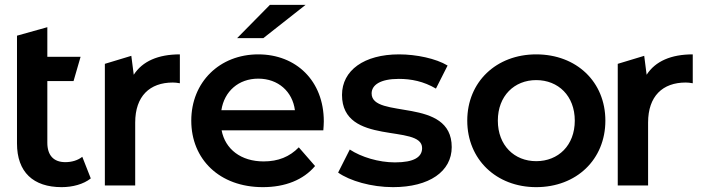

<svg xmlns="http://www.w3.org/2000/svg" viewBox="-20 -764 2903 791"><path d="M319 -118C300 -103 275 -96 249 -96C201 -96 175 -124 175 -176V-430H283L312 -530H175V-652L50 -617V-173C50 -55 117 7 234 7C279 7 324 -5 354 -29Z M521 -534 412 -501V0H537V-259C537 -368 597 -424 692 -424C701 -424 710 -423 721 -421V-540C632 -540 567 -512 531 -456Z M1065 -607 1239 -744H1092L957 -607ZM1314 -264C1314 -431 1200 -540 1044 -540C885 -540 768 -426 768 -267C768 -108 884 7 1063 7C1155 7 1230 -23 1278 -80L1211 -157C1173 -118 1126 -99 1066 -99C973 -99 908 -149 893 -227H1312C1313 -239 1314 -254 1314 -264ZM1044 -440C1126 -440 1185 -387 1195 -310H892C904 -388 963 -440 1044 -440Z M1599 7C1749 7 1841 -58 1841 -158C1841 -367 1511 -271 1511 -379C1511 -414 1547 -439 1623 -439C1674 -439 1725 -429 1776 -399L1824 -494C1776 -523 1695 -540 1624 -540C1480 -540 1389 -474 1389 -373C1389 -160 1719 -256 1719 -154C1719 -117 1686 -95 1607 -95C1540 -95 1468 -117 1421 -148L1373 -53C1421 -19 1510 7 1599 7Z M2189 7C2355 7 2474 -107 2474 -267C2474 -427 2355 -540 2189 -540C2025 -540 1905 -427 1905 -267C1905 -107 2025 7 2189 7ZM2189 -100C2099 -100 2031 -165 2031 -267C2031 -369 2099 -434 2189 -434C2280 -434 2348 -369 2348 -267C2348 -165 2280 -100 2189 -100Z M2634 -534 2525 -501V0H2650V-259C2650 -368 2710 -424 2805 -424C2814 -424 2823 -423 2834 -421V-540C2745 -540 2680 -512 2644 -456Z"/></svg>

Font: Talent
Style: Bold
Weight: 600
Designer: Mike Powis
Version: Version 1.001;hotconv 1.0.109;makeotfexe 2.5.65596